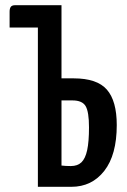

<svg xmlns="http://www.w3.org/2000/svg" viewBox="-20 -720 490 740"><path d="M126 0V-614H17V-675Q17 -687 21.5 -693.5Q26 -700 39 -700H217V-418H264Q354 -418 392 -374.5Q430 -331 430 -238Q430 -123 382 -61.5Q334 0 255 0ZM253 -80Q279 -80 294 -94.5Q309 -109 316 -141.5Q323 -174 323 -229Q323 -289 310 -311Q297 -333 259 -333H217V-82Q226 -81 234 -80.5Q242 -80 253 -80Z"/></svg>

Font: Yanone Kaffeesatz Medium
Style: Regular
Weight: 500
Designer: Yanone (Cyrillic: Daniel Pouzeot, Huerta Tipografica, and Cyreal)
Foundry: Yanone
Version: Version 2.003